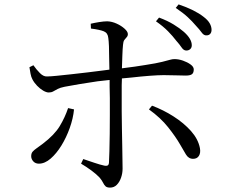

<svg xmlns="http://www.w3.org/2000/svg" viewBox="-20 -823 1040 874"><path d="M359 -99Q383 -91 409.5 -82Q436 -73 455 -69Q464 -67 469.5 -69.5Q475 -72 476 -82Q477 -99 478 -134.5Q479 -170 479.5 -214Q480 -258 480 -301Q480 -344 480 -376Q480 -397 479 -427Q479 -443 479 -459Q454 -456 425 -453Q384 -447 344 -440.5Q304 -434 274 -428Q254 -424 242.5 -418Q231 -412 222.5 -407Q214 -402 202 -402Q191 -402 176.5 -410.5Q162 -419 148.5 -433Q135 -447 127 -463Q122 -472 119 -487.5Q116 -503 114 -517L132 -526Q146 -506 162 -490Q178 -474 194 -475Q209 -475 238.5 -478Q268 -481 305 -485Q342 -489 379 -493.5Q416 -498 447 -502Q465 -504 478 -506Q478 -531 477 -556Q477 -587 476 -612Q475 -637 473 -650Q471 -673 452.5 -680.5Q434 -688 394 -693L393 -715Q410 -719 431.5 -722.5Q453 -726 469 -726Q490 -725 511 -715.5Q532 -706 547 -692.5Q562 -679 562 -668Q562 -659 556.5 -653.5Q551 -648 546 -641Q541 -634 540 -619Q538 -601 537 -571Q536 -543 535 -512Q600 -520 641 -527Q693 -535 718.5 -541.5Q744 -548 754.5 -551Q765 -554 774 -554Q793 -554 813 -547Q833 -540 847.5 -529.5Q862 -519 862 -507Q862 -491 853.5 -485Q845 -479 826 -479Q805 -479 781 -480Q757 -481 725 -481Q701 -481 661 -478Q621 -475 578 -470Q555 -468 535 -466Q534 -450 534 -435Q534 -401 534 -374Q534 -352 534 -315.5Q534 -279 535 -238Q536 -197 536.5 -158Q537 -119 537.5 -91.5Q538 -64 538 -55Q538 -34 531 -14Q524 6 511.5 18.5Q499 31 481 31Q467 31 460.5 25Q454 19 449 8.5Q444 -2 433 -15Q419 -30 396 -47Q373 -64 349 -78ZM800 -165Q780 -200 745.5 -243.5Q711 -287 658 -325L672 -342Q723 -323 770 -293Q817 -263 849.5 -226.5Q882 -190 890 -149Q894 -127 885.5 -113.5Q877 -100 859 -100Q838 -100 826 -120.5Q814 -141 800 -165ZM290 -331 317 -325Q313 -284 297.5 -240.5Q282 -197 259.5 -160.5Q237 -124 210.5 -101Q184 -78 157 -78Q141 -78 131.5 -88.5Q122 -99 122 -112Q122 -125 128.5 -132.5Q135 -140 146.5 -148Q158 -156 174 -168Q228 -209 252 -249Q276 -289 290 -331ZM782 -638Q767 -658 745 -680.5Q723 -703 690 -726L704 -743Q742 -729 770.5 -711.5Q799 -694 817 -678Q853 -646 853 -617Q853 -606 846 -599.5Q839 -593 828 -593Q816 -593 807 -606.5Q798 -620 782 -638ZM871 -707Q855 -726 834.5 -745Q814 -764 780 -787L793 -803Q831 -790 859 -776Q887 -762 906 -747Q926 -732 934.5 -717Q943 -702 943 -687Q943 -676 937 -669Q931 -662 920 -662Q908 -661 898 -675Q888 -689 871 -707Z"/></svg>

Font: Early Summer Mincho
Style: Regular
Weight: 400
Designer: GuiWonder
Version: Version 1.002